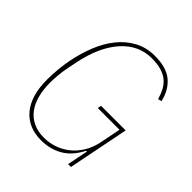

<svg xmlns="http://www.w3.org/2000/svg" viewBox="-196 -843 988 988"><g transform="rotate(45 297.5 -349.0)"><path d="M467 -114H461Q428 -48 376 -18Q324 12 259 12Q165 12 112.5 -51Q60 -114 60 -230Q60 -308 75 -386Q88 -450 111.5 -508.5Q135 -567 171 -612Q207 -657 256 -683.5Q305 -710 367 -710Q451 -710 495.5 -672.5Q540 -635 555 -569L535 -564Q527 -593 514.5 -616.5Q502 -640 482 -656.5Q462 -673 433 -681.5Q404 -690 364 -690Q268 -690 200 -613.5Q132 -537 104 -399L94 -349Q87 -315 84.5 -284Q82 -253 82 -230Q82 -180 93 -139Q104 -98 126 -69Q148 -40 181.5 -24Q215 -8 260 -8Q296 -8 331.5 -19.5Q367 -31 398 -55Q429 -79 452 -116Q475 -153 485 -205L506 -312H348L352 -332H531L465 0H444Z"/></g></svg>

Font: IBM Plex Sans Cond Thin
Style: Italic
Weight: 100
Width: 3
Italic angle: -11°
Designer: Mike Abbink, Paul van der Laan, Pieter van Rosmalen
Foundry: Bold Monday
Version: Version 1.3